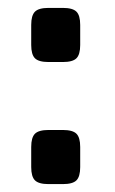

<svg xmlns="http://www.w3.org/2000/svg" viewBox="-20 -466 291 486"><path d="M139 -446Q164 -446 173.5 -436.5Q183 -427 183 -403V-352Q183 -328 173.5 -318.5Q164 -309 139 -309H103Q78 -309 68.5 -318.5Q59 -328 59 -352V-403Q59 -427 68.5 -436.5Q78 -446 103 -446ZM139 -137Q164 -137 173.5 -127.5Q183 -118 183 -94V-43Q183 -19 173.5 -9.5Q164 0 139 0H103Q78 0 68.5 -9.5Q59 -19 59 -43V-94Q59 -118 68.5 -127.5Q78 -137 103 -137Z"/></svg>

Font: Exo 2 Semi Bold
Style: Regular
Weight: 600
Designer: Natanael Gama
Version: Version 1.001;PS 001.001;hotconv 1.0.88;makeotf.lib2.5.64775